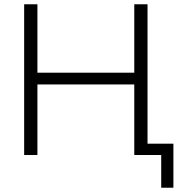

<svg xmlns="http://www.w3.org/2000/svg" viewBox="-20 -725 841 898"><path d="M93 0H155V-330H608V0H734V153H791V-53H670V-705H608V-385H155V-705H93Z"/></svg>

Font: Poppy and Pepper Light
Style: Regular
Weight: 300
Designer: Thy Ha
Foundry: Thy Ha
Version: Version 0.001;Glyphs 3.2 (3227)